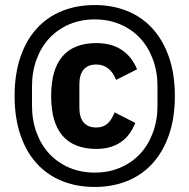

<svg xmlns="http://www.w3.org/2000/svg" viewBox="-20 -730 752 762"><path d="M356 12Q285 12 226.5 -11.5Q168 -35 126 -81Q84 -127 61 -194.5Q38 -262 38 -349Q38 -436 61 -503.5Q84 -571 126 -617Q168 -663 226.5 -686.5Q285 -710 356 -710Q426 -710 484.5 -686.5Q543 -663 585 -617Q627 -571 650.5 -503.5Q674 -436 674 -349Q674 -262 650.5 -194.5Q627 -127 585 -81Q543 -35 484.5 -11.5Q426 12 356 12ZM356 -45Q412 -45 458 -65Q504 -85 536.5 -120Q569 -155 587 -204Q605 -253 605 -310V-388Q605 -445 587 -494Q569 -543 536.5 -578Q504 -613 458 -633Q412 -653 356 -653Q300 -653 254 -633Q208 -613 175.5 -578Q143 -543 125 -494Q107 -445 107 -388V-310Q107 -253 125 -204Q143 -155 175.5 -120Q208 -85 254 -65Q300 -45 356 -45ZM362 -139Q274 -139 228.5 -191Q183 -243 183 -349Q183 -455 228.5 -507Q274 -559 362 -559Q480 -559 524 -455L441 -413Q416 -474 362 -474Q329 -474 312 -454Q295 -434 295 -396V-302Q295 -264 312 -244Q329 -224 362 -224Q388 -224 405 -238Q422 -252 435 -284L517 -242Q476 -139 362 -139Z"/></svg>

Font: IBM Plex Sans Condensed SemiBold
Style: Regular
Weight: 600
Width: 3
Designer: Mike Abbink, Paul van der Laan, Pieter van Rosmalen
Foundry: Bold Monday
Version: Version 1.3